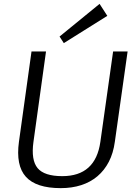

<svg xmlns="http://www.w3.org/2000/svg" viewBox="-20 -966 703 993"><path d="M294 7Q167 7 114 -51.5Q61 -110 78 -233L143 -700H218L153 -232Q140 -138 174.5 -96.5Q209 -55 302 -55Q474 -55 499 -232L565 -700H640L574 -233Q566 -174 543 -129.5Q520 -85 484 -54.5Q448 -24 400 -8.5Q352 7 294 7ZM535 -884 310 -743 288 -777 495 -946Z"/></svg>

Font: Pathway Extreme 8pt Thin 12pt Light
Style: Italic
Weight: 300
Italic angle: -8°
Version: Version 1.001;gftools[0.9.26]